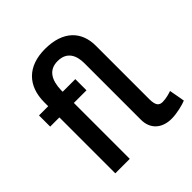

<svg xmlns="http://www.w3.org/2000/svg" viewBox="-200 -883 1032 1032"><g transform="rotate(-45 316.5 -366.5)"><path d="M518 7C557 7 610 -6 633 -16L617 -105C603 -100 575 -91 548 -91C523 -91 507 -102 507 -153V-559C507 -666 440 -740 301 -740C170 -740 96 -665 96 -540V-510H26V-425H96V0H206V-425H302V-510H206V-523C208 -595 235 -646 303 -646C377 -646 397 -591 397 -536V-106C397 -37 443 7 518 7Z"/></g></svg>

Font: FIGSv2-sans-serif SemiBold
Style: Regular
Weight: 600
Designer: Matt McInerney, Pablo Impallari, Rodrigo Fuenzalida,Mirko Velimirovic
Foundry: Matt McInerney, Pablo Impallari, Rodrigo Fuenzalida
Version: Version 4.021;hotconv 1.0.109;makeotfexe 2.5.65596